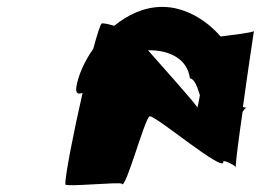

<svg xmlns="http://www.w3.org/2000/svg" viewBox="-20 -864 781 558"><path d="M202 -612C199 -593 206 -589 220 -594C193 -476 168 -347 170 -328C171 -320 329 -336 334 -330C344 -308 401 -522 415 -526C431 -530 633 -359 629 -394C627 -401 659 -386 665 -379C665 -394 674 -463 685 -539C690 -545 692 -550 695 -550C700 -550 694 -551 686 -553C700 -656 717 -767 718 -774C715 -769 652 -762 621 -758C580 -806 517 -844 452 -844C399 -844 351 -821 312 -789C295 -794 281 -797 276 -796C272 -795 263 -766 251 -722C224 -684 207 -643 202 -612ZM410 -718H414C474 -718 525 -692 532 -636C544 -636 553 -614 561 -587C557 -565 554 -550 553 -552C553 -558 460 -661 410 -718ZM665 -379C665 -377 666 -376 666 -376C667 -377 666 -378 665 -379Z"/></svg>

Font: Ampere
Style: Ita
Weight: 400
Version: Version 1